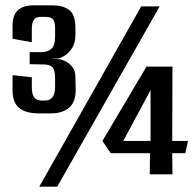

<svg xmlns="http://www.w3.org/2000/svg" viewBox="-20 -654 727 718"><path d="M125 -230Q76 -230 51.5 -250.5Q27 -271 27 -316V-373L99 -365V-329Q99 -302 107.5 -290Q116 -278 136 -278H148Q186 -278 186 -329V-362Q186 -395 174.5 -404Q163 -413 143 -413L91 -414V-459H134Q156 -459 171 -470.5Q186 -482 186 -518V-548Q186 -574 177.5 -582.5Q169 -591 150 -591H134Q113 -591 106 -579Q99 -567 99 -548V-496L27 -509V-559Q27 -634 105 -634H178Q215 -634 238.5 -617Q262 -600 262 -548V-523Q262 -494 250 -475Q238 -456 222 -446Q206 -436 195 -435L170 -434L195 -433Q207 -433 222.5 -426Q238 -419 250 -404.5Q262 -390 262 -365L263 -317Q263 -272 238 -251Q213 -230 171 -230ZM127 44 508 -630H577L194 44ZM540 -2 541 -81H394L363 -127L528 -405H625L624 -127H683L673 -81H624L625 -2ZM441 -127H543V-317Z"/></svg>

Font: Smooch Sans SemiBold
Style: Bold
Weight: 600
Designer: Robert E. Leuschke
Foundry: Robert E. Leuschke
Version: Version 1.010; ttfautohint (v1.8.3)